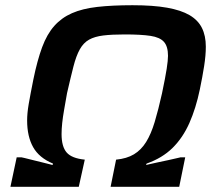

<svg xmlns="http://www.w3.org/2000/svg" viewBox="-20 -716 833 736"><path d="M20 0 44 -113H62Q62 -113 73.5 -110.5Q85 -108 103.5 -103Q122 -98 140 -94Q158 -90 170 -86.5Q182 -83 182 -84L183 -89Q130 -111 107 -152Q84 -193 84 -254Q84 -282 90 -317Q96 -352 108 -412Q123 -485 141.5 -535Q160 -585 188 -616.5Q216 -648 256 -665.5Q296 -683 353 -689.5Q410 -696 488 -696Q567 -696 620.5 -686.5Q674 -677 706.5 -658Q739 -639 754 -609Q769 -579 769 -537Q769 -504 762.5 -462.5Q756 -421 746 -373Q731 -301 706 -244.5Q681 -188 641.5 -149Q602 -110 542 -89L540 -84Q539 -83 552.5 -86.5Q566 -90 586.5 -94Q607 -98 626.5 -102.5Q646 -107 659.5 -110Q673 -113 672 -113H690L667 0H404L425 -104Q466 -108 493.5 -124.5Q521 -141 540 -171.5Q559 -202 573 -248.5Q587 -295 601 -358Q614 -420 619 -452.5Q624 -485 624 -502Q624 -538 608.5 -555.5Q593 -573 557 -578.5Q521 -584 458 -584Q409 -584 376 -580Q343 -576 321.5 -564Q300 -552 286 -527Q272 -502 261.5 -461Q251 -420 237 -359Q231 -325 226 -296.5Q221 -268 218.5 -245Q216 -222 216 -202Q216 -154 235.5 -131.5Q255 -109 305 -104L282 0Z"/></svg>

Font: Saira Expanded SemiBold
Style: Italic
Weight: 600
Width: 7
Italic angle: -12°
Designer: Hector Gatti with collaboration of the Omnibus-Type team
Foundry: Omnibus-Type
Version: Version 1.101